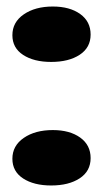

<svg xmlns="http://www.w3.org/2000/svg" viewBox="-20 -550 316 589"><path d="M18 0ZM258 -444Q258 -404 224.5 -382Q191 -360 137 -360Q84 -360 51 -381.5Q18 -403 18 -442Q18 -482 53 -506Q88 -530 142 -530Q194 -530 226 -507Q258 -484 258 -444ZM258 -65Q258 -25 224.5 -3Q191 19 137 19Q84 19 51 -2.5Q18 -24 18 -63Q18 -103 53 -127Q88 -151 142 -151Q194 -151 226 -128Q258 -105 258 -65Z"/></svg>

Font: Sansita Black
Style: Regular
Weight: 900
Designer: Pablo Cosgaya
Foundry: Omnibus-Type
Version: Version 1.006; ttfautohint (v1.5)